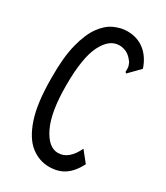

<svg xmlns="http://www.w3.org/2000/svg" viewBox="-163 -700 677 782"><g transform="rotate(30 175.0 -309.0)"><path d="M199 10Q152 10 113 -20.5Q74 -51 50.5 -121Q27 -191 27 -308Q26 -405 42 -467.5Q58 -530 83.5 -565Q109 -600 140 -614Q171 -628 200 -628Q248 -628 281.5 -601.5Q315 -575 331 -527L288 -483L281 -476L276 -481Q276 -489 276 -498Q276 -507 269 -522Q253 -545 236 -553.5Q219 -562 201 -562Q154 -562 124 -502Q94 -442 94 -313Q94 -187 125.5 -122Q157 -57 202 -57Q228 -57 248.5 -74.5Q269 -92 284 -124L324 -74Q302 -31 272 -10.5Q242 10 199 10Z"/></g></svg>

Font: Inconsolata ExtraCondensed Medium
Style: Regular
Weight: 500
Width: 2
Monospace: yes
Designer: Raph Levien, Cyreal, Brenton Simpson
Foundry: Raph Levien, Cyreal, Google
Version: Version 3.001; ttfautohint (v1.8.2.53-6de2)